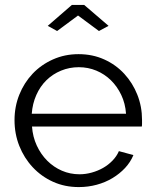

<svg xmlns="http://www.w3.org/2000/svg" viewBox="-20 -750 627 780"><path d="M174 -645 272 -730H322L421 -645L382 -624L297 -687L212 -624ZM300 10Q243 10 195.5 -11.5Q148 -33 113 -70.5Q78 -108 58.5 -157Q39 -206 39 -262Q39 -317 58.5 -365.5Q78 -414 112.5 -450.5Q147 -487 195 -508.5Q243 -530 299 -530Q356 -530 403.5 -508.5Q451 -487 485 -450Q519 -413 538 -365Q557 -317 557 -263Q557 -255 557 -247Q557 -239 556 -236H110Q113 -194 129.5 -158.5Q146 -123 172 -97Q198 -71 231.5 -56.5Q265 -42 303 -42Q328 -42 353 -49Q378 -56 399 -68Q420 -80 437 -97.5Q454 -115 463 -136L522 -120Q510 -91 488 -67.5Q466 -44 437 -26.5Q408 -9 373 0.5Q338 10 300 10ZM492 -288Q489 -330 472.5 -364.5Q456 -399 430.5 -424Q405 -449 371.5 -463Q338 -477 300 -477Q262 -477 228 -463Q194 -449 168.5 -424Q143 -399 127.5 -364Q112 -329 109 -288Z"/></svg>

Font: PTCRaleway
Style: Regular
Weight: 400
Designer: Matt McInerney, Pablo Impallari, Rodrigo Fuenzalida
Foundry: Matt McInerney, Pablo Impallari, Rodrigo Fuenzalida
Version: Version 3.000g; ttfautohint (v1.5) -l 8 -r 28 -G 28 -x 14 -D